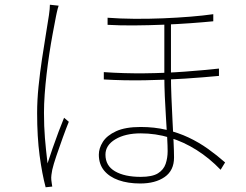

<svg xmlns="http://www.w3.org/2000/svg" viewBox="-20 -768 1040 812"><path d="M703 -676Q703 -641 703 -600Q703 -559 703 -519.5Q703 -480 703 -449Q703 -407 705 -357.5Q707 -308 709.5 -259Q712 -210 714 -169Q716 -128 716 -102Q716 -47 676.5 -19.5Q637 8 573 8Q521 8 481.5 -6Q442 -20 420 -47Q398 -74 398 -114Q398 -141 415 -168Q432 -195 471 -213Q510 -231 575 -231Q633 -231 683.5 -219Q734 -207 777.5 -186.5Q821 -166 859.5 -138.5Q898 -111 932 -81L913 -50Q866 -99 811.5 -133.5Q757 -168 697.5 -186Q638 -204 575 -204Q510 -204 468 -179Q426 -154 426 -114Q426 -67 466.5 -43.5Q507 -20 575 -20Q624 -20 648 -35Q672 -50 680.5 -75Q689 -100 689 -129Q689 -149 687 -186Q685 -223 682 -268.5Q679 -314 677 -360.5Q675 -407 675 -446Q675 -477 675 -518.5Q675 -560 675 -602.5Q675 -645 675 -676ZM419 -463Q505 -457 592.5 -458Q680 -459 761 -465Q842 -471 906 -478V-447Q844 -441 762 -435.5Q680 -430 591.5 -428.5Q503 -427 419 -432ZM435 -693Q487 -689 547.5 -688.5Q608 -688 669 -690.5Q730 -693 785 -697.5Q840 -702 882 -708V-678Q842 -674 787 -670Q732 -666 670.5 -663.5Q609 -661 548 -660.5Q487 -660 435 -663ZM228 -744Q226 -738 224 -731Q222 -724 220.5 -716.5Q219 -709 217 -700Q210 -664 202.5 -623.5Q195 -583 188.5 -540Q182 -497 177 -454Q172 -411 169 -369.5Q166 -328 166 -291Q166 -233 170 -184.5Q174 -136 181 -77Q190 -105 202.5 -141Q215 -177 228 -211.5Q241 -246 251 -270L271 -253Q260 -226 245.5 -186Q231 -146 218.5 -109Q206 -72 201 -50Q199 -40 197.5 -28.5Q196 -17 197 -7Q198 0 199 8Q200 16 201 21L173 24Q158 -32 147.5 -110.5Q137 -189 137 -290Q137 -344 143 -402.5Q149 -461 157.5 -517.5Q166 -574 174 -622.5Q182 -671 187 -704Q189 -718 190 -729Q191 -740 191 -748Z"/></svg>

Font: Noto Sans JP Thin Thin
Style: Regular
Weight: 250
Version: Version 2.004-H2;hotconv 1.0.118;makeotfexe 2.5.65603